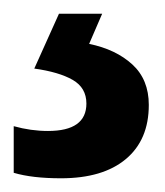

<svg xmlns="http://www.w3.org/2000/svg" viewBox="-20 -20 240 280"><path d="M197 133Q197 184 163.5 212Q130 240 69 240Q27 240 0 232V164Q25 171 50 171Q106 171 106 131Q106 108 86 96.5Q66 85 30 80L66 0H129L110 44Q149 52 173 74Q197 96 197 133Z"/></svg>

Font: Noto Sans Myanmar UI Condensed SemiBold
Style: Regular
Weight: 600
Width: 3
Designer: Monotype Design Team
Foundry: Monotype Imaging Inc.
Version: Version 2.103; ttfautohint (v1.8.4.7-5d5b)